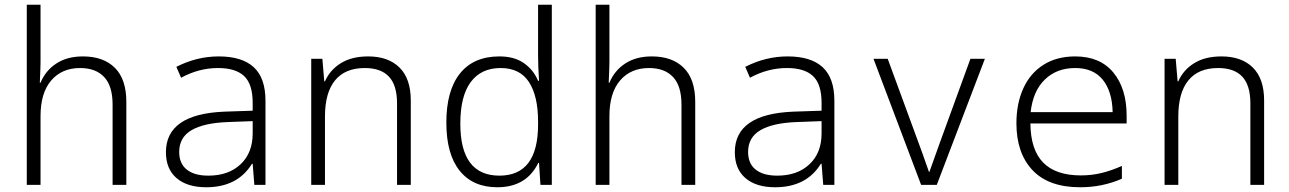

<svg xmlns="http://www.w3.org/2000/svg" viewBox="-20 -780 5440 810"><path d="M93 -760H151V-520Q151 -499 149 -455L148 -431H151Q172 -482 217.5 -512Q263 -542 330 -542Q416 -542 464.5 -494Q513 -446 513 -350V0H455V-339Q455 -417 419.5 -455Q384 -493 318 -493Q241 -493 196 -440.5Q151 -388 151 -290V0H93Z M680 -138Q680 -299 927 -309L1046 -313V-346Q1046 -425 1010 -459Q974 -493 900 -493Q819 -493 744 -452L724 -498Q810 -542 903 -542Q1001 -542 1050.5 -496.5Q1100 -451 1100 -355V0H1053L1046 -89H1043Q982 10 850 10Q770 10 725 -28.5Q680 -67 680 -138ZM1046 -217V-269L939 -265Q839 -261 787.5 -230.5Q736 -200 736 -139Q736 -90 768 -64.5Q800 -39 859 -39Q944 -39 995 -87Q1046 -135 1046 -217Z M1293 -532H1340L1348 -437H1351Q1372 -485 1418 -513.5Q1464 -542 1533 -542Q1618 -542 1665.5 -495Q1713 -448 1713 -356V0H1655V-344Q1655 -420 1621 -456.5Q1587 -493 1519 -493Q1436 -493 1393.5 -441Q1351 -389 1351 -289V0H1293Z M1863 -263Q1863 -398 1920.5 -470Q1978 -542 2087 -542Q2150 -542 2190.5 -513.5Q2231 -485 2250 -439H2254Q2250 -503 2250 -545V-760H2308V0H2260L2254 -93H2251Q2201 10 2078 10Q1975 10 1919 -60Q1863 -130 1863 -263ZM2250 -255V-267Q2250 -375 2211.5 -434Q2173 -493 2092 -493Q2010 -493 1966 -434Q1922 -375 1922 -258Q1922 -39 2087 -39Q2250 -39 2250 -255Z M2493 -760H2551V-520Q2551 -499 2549 -455L2548 -431H2551Q2572 -482 2617.5 -512Q2663 -542 2730 -542Q2816 -542 2864.5 -494Q2913 -446 2913 -350V0H2855V-339Q2855 -417 2819.5 -455Q2784 -493 2718 -493Q2641 -493 2596 -440.5Q2551 -388 2551 -290V0H2493Z M3080 -138Q3080 -299 3327 -309L3446 -313V-346Q3446 -425 3410 -459Q3374 -493 3300 -493Q3219 -493 3144 -452L3124 -498Q3210 -542 3303 -542Q3401 -542 3450.5 -496.5Q3500 -451 3500 -355V0H3453L3446 -89H3443Q3382 10 3250 10Q3170 10 3125 -28.5Q3080 -67 3080 -138ZM3446 -217V-269L3339 -265Q3239 -261 3187.5 -230.5Q3136 -200 3136 -139Q3136 -90 3168 -64.5Q3200 -39 3259 -39Q3344 -39 3395 -87Q3446 -135 3446 -217Z M3665 -532H3725L3855 -178Q3868 -144 3899 -55H3901L3945 -178L4074 -532H4135L3932 0H3866Z M4268 -260Q4268 -343 4297 -407Q4326 -471 4382 -506.5Q4438 -542 4516 -542Q4621 -542 4677 -474Q4733 -406 4733 -292V-259H4327Q4328 -148 4381 -94Q4434 -40 4540 -40Q4585 -40 4626.5 -50Q4668 -60 4713 -80V-26Q4631 10 4537 10Q4404 10 4336 -62Q4268 -134 4268 -260ZM4674 -307Q4672 -395 4632 -444Q4592 -493 4516 -493Q4438 -493 4388 -444.5Q4338 -396 4328 -307Z M4893 -532H4940L4948 -437H4951Q4972 -485 5018 -513.5Q5064 -542 5133 -542Q5218 -542 5265.5 -495Q5313 -448 5313 -356V0H5255V-344Q5255 -420 5221 -456.5Q5187 -493 5119 -493Q5036 -493 4993.5 -441Q4951 -389 4951 -289V0H4893Z"/></svg>

Font: Noto Sans Mono UI Light
Style: Regular
Weight: 300
Monospace: yes
Designer: Monotype Design team
Foundry: Monotype Imaging Inc.
Version: Version 1.000